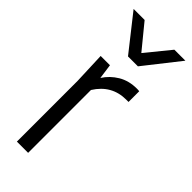

<svg xmlns="http://www.w3.org/2000/svg" viewBox="-254 -814 849 849"><g transform="rotate(45 170.0 -390.0)"><path d="M275.9 -541Q278.8 -541 282.5 -540.8Q286.1 -540.5 288.3 -540.3Q290.5 -540 291 -540V-473.1H276.9Q186.5 -473.1 136.2 -393.1V0H65.9V-379.9L60.1 -529.8H118.2L127.9 -460Q150.9 -496.1 188.5 -518.6Q226.1 -541 275.9 -541ZM16.1 -779.8H85L178.2 -666L271 -779.8H339.8L209 -613.8H147Z"/></g></svg>

Font: Cooper Hewitt
Style: Book
Weight: 705
Designer: Village Type and Design LLC
Foundry: Cooper Hewitt Smithsonian Design Museum
Version: 1.000